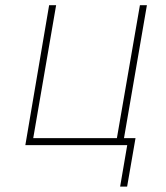

<svg xmlns="http://www.w3.org/2000/svg" viewBox="-20 -548 627 725"><path d="M165.5 -528.3H191.9L105.5 -26.4H421.4L508.3 -528.3H534.7L448.2 -26.4H491.7L460 156.7H433.6L460.4 0H75.7Z"/></svg>

Font: Roboto Mono Thin
Style: Italic
Weight: 250
Designer: Google
Version: Version 2.000985; 2015; ttfautohint (v1.3)